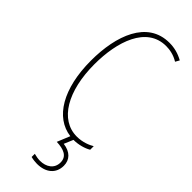

<svg xmlns="http://www.w3.org/2000/svg" viewBox="-308 -758 1032 1032"><g transform="rotate(45 207.5 -242.0)"><path d="M351 145C351 100 322 69 267 62L289 10C327 10 365 -1 390 -16V-43C370 -31 334 -15 289 -15C161 -15 81 -154 81 -357C81 -529 136 -699 285 -699C312 -699 346 -693 378 -673L391 -696C357 -715 323 -724 285 -724C117 -724 54 -548 54 -358C54 -145 136 -8 263 8L233 81C287 83 326 98 326 145C326 192 288 217 241 217C228 217 209 214 195 210V234C210 238 229 240 241 240C309 240 351 203 351 145Z"/></g></svg>

Font: Noto Sans Kannada ExtraCondensed Thin
Style: Regular
Weight: 100
Width: 2
Designer: Jelle Bosma - Monotype Design Team
Foundry: Monotype Imaging Inc.
Version: Version 2.005